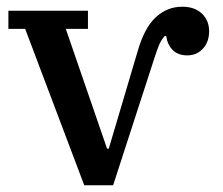

<svg xmlns="http://www.w3.org/2000/svg" viewBox="-20 -552 663 572"><path d="M55 -466H5V-520H242V-466H176L299 -109H304L390 -399Q410 -469 444 -500.5Q478 -532 523 -532Q560 -532 581.5 -511.5Q603 -491 603 -459Q603 -427 584.5 -407Q566 -387 538 -387Q511 -387 495 -402.5Q479 -418 475 -445H471Q460 -433 453.5 -417Q447 -401 439 -376L317 0H231Z"/></svg>

Font: IBM Plex Serif Medm
Style: Regular
Weight: 500
Designer: Mike Abbink, Paul van der Laan, Pieter van Rosmalen
Foundry: Bold Monday
Version: Version 3.001